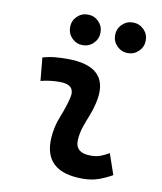

<svg xmlns="http://www.w3.org/2000/svg" viewBox="-84 -815 755 894"><g transform="rotate(10 293.0 -368.5)"><path d="M471.7 -129.4 505.4 -31.2Q475.6 -14.2 442.4 -2.2Q409.2 9.8 366.2 9.8Q180.7 9.8 190.9 -153.3Q194.3 -206.5 214.4 -255.9Q234.4 -305.2 245.1 -349.1Q262.2 -415.5 184.6 -415.5Q138.2 -415.5 95.2 -404.3L85 -513.7Q113.8 -522 142.6 -524.7Q171.4 -527.3 200.2 -527.3Q411.6 -527.3 367.2 -345.2Q359.4 -312 347.7 -283.4Q335.9 -254.9 326.4 -226.8Q316.9 -198.7 314.5 -166.5Q310.1 -102.5 385.3 -102.5Q409.7 -102.5 428 -108.6Q446.3 -114.7 471.7 -129.4ZM472.7 -602.5Q442.9 -602.5 421.6 -623.8Q400.4 -645 400.4 -674.8Q400.4 -705.1 421.6 -726.1Q442.9 -747.1 472.7 -747.1Q502.9 -747.1 524.2 -726.1Q545.4 -705.1 545.4 -674.8Q545.4 -645 524.2 -623.8Q502.9 -602.5 472.7 -602.5ZM259.3 -602.5Q229.5 -602.5 208.5 -623.8Q187.5 -645 187.5 -674.8Q187.5 -705.1 208.5 -726.1Q229.5 -747.1 259.3 -747.1Q289.6 -747.1 310.5 -726.1Q331.5 -705.1 331.5 -674.8Q331.5 -645 310.5 -623.8Q289.6 -602.5 259.3 -602.5Z"/></g></svg>

Font: Cascadia Mono NF SemiBold
Style: Italic
Weight: 600
Italic angle: -10°
Monospace: yes
Designer: Aaron Bell
Foundry: Saja Typeworks
Version: Version 2404.023; ttfautohint (v1.8.4)